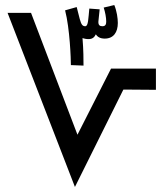

<svg xmlns="http://www.w3.org/2000/svg" viewBox="-20 -741 658 761"><path d="M311 -481C311 -504 311 -542 307 -590C313 -588 321 -586 331 -586C346 -586 354 -593 360 -605C366 -595 377 -588 395 -588C430 -588 447 -613 447 -650C447 -668 443 -697 433 -721L391 -711C397 -693 401 -671 401 -656C401 -646 399 -637 386 -637C376 -637 369 -641 370 -656L375 -704L334 -707C330 -667 330 -637 318 -637C306 -637 302 -645 296 -666L284 -713L238 -700C257 -627 261 -506 261 -483ZM277 0 469 -386 598 -385V-469H420L287 -207L103 -690H10Z"/></svg>

Font: Noto Sans Arabic ExtCond Med
Style: Regular
Weight: 500
Width: 2
Designer: Monotype Design Team, Nadine Chahine, Nizar Qandah and Khaled Hosny
Foundry: Monotype Imaging Inc.
Version: Version 2.012